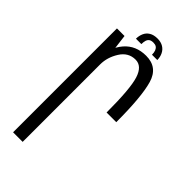

<svg xmlns="http://www.w3.org/2000/svg" viewBox="-221 -732 779 779"><g transform="rotate(45 169.0 -342.0)"><path d="M246 -325H301.5Q301.5 -470.5 282.5 -536Q263.5 -601.5 197 -601.5Q138 -601.5 103.2 -561.2Q68.5 -521 68.5 -462L89.5 -444.5Q89.5 -485 113 -522.5Q136.5 -560 177.5 -560Q214.5 -560 230.2 -511Q246 -462 246 -325ZM34.5 0H89.5V-504.5L78 -596H34.5ZM180 -683.5Q159 -683.5 145.2 -675.2Q131.5 -667 125 -652.5Q118.5 -638 118.5 -621H149.5Q149.5 -633.5 152.2 -642.2Q155 -651 161.5 -655.5Q168 -660 180 -660Q190.5 -660 197 -655.8Q203.5 -651.5 207 -642.8Q210.5 -634 210.5 -621H241Q241 -638 234 -652.5Q227 -667 213.5 -675.2Q200 -683.5 180 -683.5Z"/></g></svg>

Font: Anybody Condensed Light
Style: Regular
Weight: 300
Width: 3
Designer: Tyler Finck
Foundry: Etcetera Type Company
Version: Version 1.113;gftools[0.9.25]